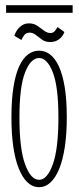

<svg xmlns="http://www.w3.org/2000/svg" viewBox="-20 -726 312 756"><path d="M134 11Q108.5 11 88.2 -8Q68 -27 53.8 -62.8Q39.5 -98.5 32.2 -149.2Q25 -200 25 -263.5Q25 -333 33 -383Q41 -433 55.5 -464.8Q70 -496.5 90 -511.5Q110 -526.5 134 -526.5Q157.5 -526.5 177.2 -511.5Q197 -496.5 211.8 -464.8Q226.5 -433 234.8 -383Q243 -333 243 -263.5Q243 -200 235.5 -149.2Q228 -98.5 213.8 -62.8Q199.5 -27 179.2 -8Q159 11 134 11ZM134 -18Q166 -18 188 -79Q210 -140 210 -263.5Q210 -384.5 188 -441Q166 -497.5 134 -497.5Q101 -497.5 78.8 -441Q56.5 -384.5 56.5 -263.5Q56.5 -140 78.8 -79Q101 -18 134 -18ZM177.5 -560.5Q158.5 -560.5 145.5 -569.8Q132.5 -579 121.2 -588.2Q110 -597.5 96.5 -597.5Q82 -597.5 74.5 -586.5Q67 -575.5 64.5 -568.5L36.5 -585Q39 -594.5 46.2 -605.8Q53.5 -617 65.5 -625.5Q77.5 -634 94 -634Q113 -634 127 -624.5Q141 -615 153.2 -605.5Q165.5 -596 178.5 -596Q190 -596 196.5 -604.5Q203 -613 206.5 -619.5L233.5 -600Q231 -591.5 223.8 -582.2Q216.5 -573 205 -566.8Q193.5 -560.5 177.5 -560.5ZM4 -675.5V-705.5H266V-675.5Z"/></svg>

Font: Imbue Thin
Style: Regular
Weight: 100
Designer: Tyler Finck
Foundry: Etcetera Type Company
Version: Version 1.102